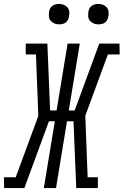

<svg xmlns="http://www.w3.org/2000/svg" viewBox="-60 -957 629 977"><path d="M64 0H-39L-40 -55H20L135 -367L123 -680H71V-735H181L195 -395H228L284 -735H346L290 -395H320L445 -735H548L549 -680H489L374 -368L386 -55H438V0H328L314 -340H281L225 0H163L219 -340H189ZM441 -833Q428 -833 417 -837.5Q406 -842 398 -851Q390 -860 389 -872.5Q388 -885 390 -898Q391 -906 395.5 -914.5Q400 -923 407.5 -928Q415 -933 423.5 -935Q432 -937 440 -937Q453 -937 464.5 -932.5Q476 -928 483.5 -919Q491 -910 492.5 -897.5Q494 -885 491 -872Q490 -864 485.5 -855.5Q481 -847 474 -842Q467 -837 458 -835Q449 -833 441 -833ZM241 -833Q228 -833 217 -837.5Q206 -842 198 -851Q190 -860 189 -872.5Q188 -885 190 -898Q191 -906 195.5 -914.5Q200 -923 207.5 -928Q215 -933 223.5 -935Q232 -937 240 -937Q253 -937 264.5 -932.5Q276 -928 283.5 -919Q291 -910 292.5 -897.5Q294 -885 291 -872Q290 -864 285.5 -855.5Q281 -847 274 -842Q267 -837 258 -835Q249 -833 241 -833Z"/></svg>

Font: Iosevka Curly Slab Light
Style: Italic
Weight: 300
Italic angle: -9°
Monospace: yes
Designer: Belleve Invis
Foundry: Belleve Invis
Version: Version 22.1.2; ttfautohint (v1.8.4)